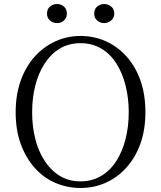

<svg xmlns="http://www.w3.org/2000/svg" viewBox="-20 -921 802 956"><path d="M264 -806Q244 -806 229 -819Q214 -832 214 -853Q214 -876 229 -888.5Q244 -901 264 -901Q284 -901 298.5 -888.5Q313 -876 313 -853Q313 -832 298.5 -819Q284 -806 264 -806ZM499 -806Q479 -806 464 -819Q449 -832 449 -853Q449 -876 464 -888.5Q479 -901 499 -901Q518 -901 533.5 -888.5Q549 -876 549 -853Q549 -832 533.5 -819Q518 -806 499 -806ZM381 15Q315 15 256.5 -10Q198 -35 153.5 -84.5Q109 -134 83.5 -203.5Q58 -273 58 -362Q58 -450 83.5 -520.5Q109 -591 153.5 -640Q198 -689 256.5 -715.5Q315 -742 381 -742Q447 -742 505 -716.5Q563 -691 608 -642Q653 -593 678.5 -522.5Q704 -452 704 -362Q704 -274 678.5 -204Q653 -134 608 -85Q563 -36 505 -10.5Q447 15 381 15ZM381 -18Q439 -18 484.5 -45.5Q530 -73 560 -120.5Q590 -168 605.5 -230Q621 -292 621 -362Q621 -432 605.5 -494Q590 -556 560 -604Q530 -652 484.5 -679Q439 -706 381 -706Q322 -706 277.5 -679Q233 -652 202 -604Q171 -556 155.5 -494Q140 -432 140 -362Q140 -292 155.5 -230Q171 -168 202 -120.5Q233 -73 277.5 -45.5Q322 -18 381 -18Z"/></svg>

Font: Noto Serif KR ExtraLight Light
Style: Regular
Weight: 300
Version: Version 2.003-H1;hotconv 1.1.1;makeotfexe 2.6.0